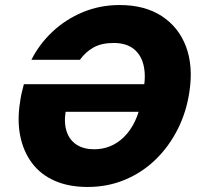

<svg xmlns="http://www.w3.org/2000/svg" viewBox="-20 -732 803 764"><path d="M329 12Q254 12 198 -12.5Q142 -37 107.5 -83Q73 -129 60.5 -191Q48 -253 60 -327Q62 -343 66 -361Q70 -379 75 -397H604L584 -287H241Q234 -240 246 -206.5Q258 -173 286 -155.5Q314 -138 355 -138Q388 -138 418 -150Q448 -162 473.5 -187Q499 -212 517 -249.5Q535 -287 544 -338L552 -381Q561 -435 550.5 -475.5Q540 -516 510.5 -538.5Q481 -561 432 -561Q384 -561 352 -543Q320 -525 298 -494H105Q136 -556 188.5 -605.5Q241 -655 309.5 -683.5Q378 -712 456 -712Q556 -712 623.5 -668Q691 -624 720 -547Q749 -470 734 -369Q722 -286 686.5 -216.5Q651 -147 598 -96Q545 -45 476.5 -16.5Q408 12 329 12Z"/></svg>

Font: DM Sans 10pt Black
Style: Italic
Weight: 900
Italic angle: -10°
Version: Version 4.004;gftools[0.9.30]